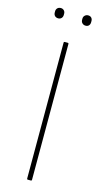

<svg xmlns="http://www.w3.org/2000/svg" viewBox="-124 -841 478 882"><g transform="rotate(15 114.5 -400.5)"><path d="M107 0Q103 0 103 -4V-651Q103 -655 107 -655H122Q126 -655 126 -651V-4Q126 0 122 0ZM50 -752Q40 -752 34 -758Q28 -764 28 -774V-780Q28 -789 34 -795Q40 -801 50 -801Q59 -801 65 -795Q71 -789 71 -780V-774Q71 -764 65 -758Q59 -752 50 -752ZM180 -752Q171 -752 164.5 -758Q158 -764 158 -774V-780Q158 -789 164.5 -795Q171 -801 180 -801Q190 -801 195.5 -795Q201 -789 201 -780V-774Q201 -764 195.5 -758Q190 -752 180 -752Z"/></g></svg>

Font: Sofia Sans Thin
Style: Regular
Weight: 250
Designer: Botio Nikoltchev, Ani Petrova
Foundry: lettersoup
Version: Version 4.101